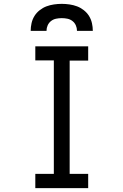

<svg xmlns="http://www.w3.org/2000/svg" viewBox="-20 -975 640 995"><path d="M163 0V-74H259V-662H163V-735H437V-661H341V-74H437V0ZM139 -815Q139 -835 143.5 -855Q148 -875 158.5 -892Q169 -909 185.5 -922Q202 -935 220.5 -942Q239 -949 259.5 -952Q280 -955 300 -955Q320 -955 340.5 -952Q361 -949 379.5 -942Q398 -935 414.5 -922Q431 -909 441.5 -892Q452 -875 456.5 -855Q461 -835 461 -815H379Q379 -830 373 -843.5Q367 -857 355.5 -866Q344 -875 329.5 -878Q315 -881 300 -881Q285 -881 270.5 -878Q256 -875 244.5 -866Q233 -857 227 -843.5Q221 -830 221 -815Z"/></svg>

Font: Zed Mono Extended
Style: Regular
Weight: 400
Width: 7
Monospace: yes
Designer: Belleve Invis
Foundry: Belleve Invis
Version: Version 1.0.0; ttfautohint (v1.8.4)